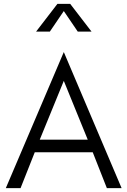

<svg xmlns="http://www.w3.org/2000/svg" viewBox="-20 -970 657 990"><path d="M309 -913 381 -807H452L342 -950H276L166 -807H237ZM185 -250 309 -553 432.4 -250ZM607 0 309 -701.6 10 0H86L159.3 -185H458.1L531 0Z"/></svg>

Font: GI
Style: Regular
Weight: 400
Designer: Alfredo Marco Pradil
Version: Version 1.01 2015